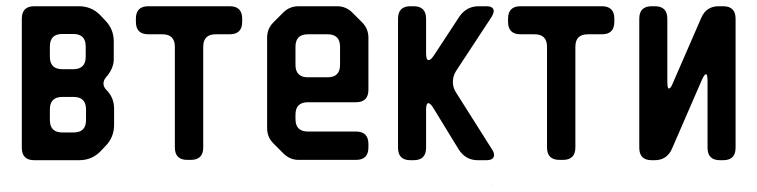

<svg xmlns="http://www.w3.org/2000/svg" viewBox="-20 -505 2430 616"><path d="M90 9H234Q274 9 302 -19L318 -36Q346 -64 346 -104V-157Q346 -192 321 -217Q312 -226 312 -237Q312 -247 320 -257Q345 -285 345 -315V-372Q345 -412 317 -440L301 -457Q273 -485 233 -485H90Q50 -485 50 -445V-31Q50 9 90 9ZM140 -323V-356Q140 -396 180 -396H215Q255 -396 255 -356V-323Q255 -283 215 -283H180Q140 -283 140 -323ZM140 -120V-154Q140 -194 180 -194H216Q256 -194 256 -154V-120Q256 -80 216 -80H180Q140 -80 140 -120Z M541 -32Q541 8 581 8H592Q632 8 632 -32V-355Q632 -395 672 -395H717Q757 -395 757 -435V-445Q757 -485 717 -485H456Q416 -485 416 -445V-435Q416 -395 456 -395H501Q541 -395 541 -355Z M889 -13Q910 8 938 8H1122Q1162 8 1162 -32V-43Q1162 -83 1122 -83H968Q928 -83 928 -123V-137Q928 -177 968 -177H1122Q1162 -177 1162 -217V-384Q1162 -413 1142 -433L1110 -465Q1090 -485 1061 -485H938Q909 -485 889 -465L857 -433Q837 -413 837 -384V-94Q837 -65 857 -45ZM928 -297V-355Q928 -395 968 -395H1031Q1071 -395 1071 -355V-297Q1071 -257 1031 -257H968Q928 -257 928 -297Z M1297 9H1307Q1347 9 1347 -31V-152Q1347 -174 1354 -174Q1361 -174 1370 -159L1452 -25Q1474 9 1513 9H1540Q1565 9 1565 -8Q1565 -16 1559 -25L1442 -210Q1433 -225 1433 -242Q1433 -261 1443 -277L1558 -452Q1564 -463 1564 -469Q1564 -485 1540 -485H1516Q1477 -485 1454 -452L1372 -327Q1362 -312 1355 -312Q1347 -312 1347 -335V-445Q1347 -485 1307 -485H1297Q1257 -485 1257 -445V-31Q1257 9 1297 9ZM1559 91V89H1558Z M1735 -32Q1735 8 1775 8H1786Q1826 8 1826 -32V-355Q1826 -395 1866 -395H1911Q1951 -395 1951 -435V-445Q1951 -485 1911 -485H1650Q1610 -485 1610 -445V-435Q1610 -395 1650 -395H1695Q1735 -395 1735 -355Z M2071 9H2080Q2120 9 2136 -28L2232 -249Q2240 -267 2245 -267Q2250 -267 2250 -245V-31Q2250 9 2290 9H2300Q2340 9 2340 -31V-445Q2340 -485 2300 -485H2286Q2246 -485 2230 -448L2139 -239Q2132 -221 2126 -221Q2121 -221 2121 -243V-445Q2121 -485 2081 -485H2071Q2031 -485 2031 -445V-31Q2031 9 2071 9Z"/></svg>

Font: WD-XL Lubrifont TC
Style: Regular
Weight: 400
Designer: [WD-XL Lubrifont] Copyright 2020-2022 (c) NightFurySL2001, Skr-ZERO; [ZCOOL QingKe HuangYou] Copyright 2018-2022 (c) The
Version: Version 2.001;hotconv 1.1.1;makeotfexe 2.6.0